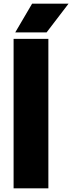

<svg xmlns="http://www.w3.org/2000/svg" viewBox="-20 -1018 390 1038"><path d="M53.5 0V-808H241.5V0ZM62.5 -843 153.5 -998H350.5L232 -843Z"/></svg>

Font: Encode Sans Condensed Thin ExtraBold
Style: Regular
Weight: 800
Version: Version 3.002